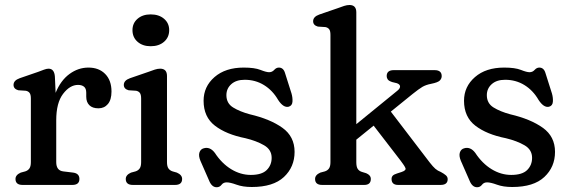

<svg xmlns="http://www.w3.org/2000/svg" viewBox="-20 -758 2336 787"><path d="M205 -444 208 -377.5Q228.5 -428 264.5 -454.5Q300.5 -481 342.5 -481Q385.5 -481 411.2 -454.8Q437 -428.5 437 -383Q437 -349 422.2 -331.5Q407.5 -314 383.5 -314Q359 -314 346.2 -326.8Q333.5 -339.5 333.5 -361.5V-378Q333.5 -395.5 324.2 -402.8Q315 -410 300 -410Q266.5 -410 238.5 -373.2Q210.5 -336.5 210.5 -265V-93.5Q210.5 -59 239 -55.5L280 -50.5Q305.5 -47 305.5 -24.5Q305.5 0 276.5 0H72.5Q43.5 0 43.5 -24.5Q43.5 -41 65 -50.5L83.5 -55.5Q94.5 -59 100.5 -67.5Q106.5 -76 106.5 -93.5V-354Q106.5 -370.5 101.2 -377.2Q96 -384 86 -386L55 -388Q35.5 -393.5 35.5 -410Q35.5 -428.5 61 -437.5L136.5 -463.5Q149.5 -468.5 160.5 -472.5Q171.5 -476.5 179 -476.5Q202.5 -476.5 205 -444Z M597.5 -568.5Q564.5 -568.5 543.8 -586.8Q523 -605 523 -634.5Q523 -663 543.8 -681Q564.5 -699 597.5 -699Q631.5 -699 652.5 -681Q673.5 -663 673.5 -634.5Q673.5 -605 652.5 -586.8Q631.5 -568.5 597.5 -568.5ZM664.5 -446.5V-93.5Q664.5 -76 670.5 -67.5Q676.5 -59 687.5 -55.5L705 -50.5Q726.5 -41 726.5 -24.5Q726.5 0 697.5 0H524.5Q495.5 0 495.5 -24.5Q495.5 -41 517 -50.5L535.5 -55.5Q546.5 -59 552.5 -67.5Q558.5 -76 558.5 -93.5V-354Q558.5 -370.5 553.2 -377.2Q548 -384 538 -386L507 -388Q487.5 -393.5 487.5 -410Q487.5 -428.5 513 -437.5L588.5 -463.5Q603 -469 614.8 -472.8Q626.5 -476.5 636.5 -476.5Q664.5 -476.5 664.5 -446.5Z M983 -431Q948 -431 928 -413Q908 -395 908 -368Q908 -334.5 935.5 -317.5Q963 -300.5 1004 -289.5Q1087.5 -270 1137.5 -234.2Q1187.5 -198.5 1187.5 -135.5Q1187.5 -73.5 1143.8 -32.5Q1100 8.5 1012 8.5Q975.5 8.5 949.5 -1Q923.5 -10.5 909 -10.5Q895.5 -10.5 888 -0.5Q880.5 9.5 868 9.5Q848 9.5 837 -18L801.5 -99Q793 -119.5 797.5 -133Q802 -146.5 814.5 -150Q840.5 -158 860.5 -131.5Q889 -88 927.5 -64.5Q966 -41 1008 -41Q1053 -41 1073.2 -61Q1093.5 -81 1093.5 -111Q1093.5 -144.5 1062.5 -162.5Q1031.5 -180.5 986 -191.5Q907.5 -207 861 -242.8Q814.5 -278.5 814.5 -345Q814.5 -403 859.2 -442Q904 -481 979 -481Q1023.5 -481 1047.5 -471.5Q1071.5 -462 1083 -462Q1095.5 -462 1104 -471.5Q1112.5 -481 1123 -481Q1142 -481 1148.5 -458L1175 -374.5Q1180 -357 1178.8 -340.8Q1177.5 -324.5 1163 -320.5Q1141.5 -315.5 1120 -348.5Q1097.5 -387.5 1062.2 -409.2Q1027 -431 983 -431Z M1300.5 0Q1271.5 0 1271.5 -24.5Q1271.5 -41 1293 -50.5L1311.5 -55.5Q1322.5 -59 1328.5 -67.5Q1334.5 -76 1334.5 -93.5V-615Q1334.5 -631.5 1329.2 -638.2Q1324 -645 1314 -647L1283 -649Q1263.5 -654.5 1263.5 -671Q1263.5 -689.5 1289 -698.5L1364.5 -724.5Q1379 -730 1390.8 -733.8Q1402.5 -737.5 1412.5 -737.5Q1440.5 -737.5 1440.5 -707.5V-249L1608.5 -386Q1620 -395 1619.8 -403.8Q1619.5 -412.5 1606.5 -417L1588 -421.5Q1574 -426 1569.5 -432.2Q1565 -438.5 1565 -446Q1565 -470.5 1594 -470.5H1761.5Q1790.5 -470.5 1790.5 -446Q1790.5 -436 1782.8 -428Q1775 -420 1747.5 -414.5Q1726 -410.5 1711.2 -401.8Q1696.5 -393 1671.5 -373L1582 -300.5L1741 -92.5Q1755 -74.5 1764.5 -66.2Q1774 -58 1787 -53Q1800 -46 1807.5 -39.5Q1815 -33 1815 -23.5Q1815 0 1786 0H1612Q1585 0 1585 -24.5Q1585 -32.5 1589.8 -37.8Q1594.5 -43 1607.5 -47L1626 -53Q1645.5 -59.5 1642 -68.8Q1638.5 -78 1622.5 -99L1511.5 -243L1440.5 -185.5V-93.5Q1440.5 -74.5 1446.2 -65.8Q1452 -57 1463 -53.5L1481 -48Q1500 -40 1500 -24.5Q1500 0 1473 0Z M2050.5 -431Q2015.5 -431 1995.5 -413Q1975.5 -395 1975.5 -368Q1975.5 -334.5 2003 -317.5Q2030.5 -300.5 2071.5 -289.5Q2155 -270 2205 -234.2Q2255 -198.5 2255 -135.5Q2255 -73.5 2211.2 -32.5Q2167.5 8.5 2079.5 8.5Q2043 8.5 2017 -1Q1991 -10.5 1976.5 -10.5Q1963 -10.5 1955.5 -0.5Q1948 9.5 1935.5 9.5Q1915.5 9.5 1904.5 -18L1869 -99Q1860.5 -119.5 1865 -133Q1869.5 -146.5 1882 -150Q1908 -158 1928 -131.5Q1956.5 -88 1995 -64.5Q2033.5 -41 2075.5 -41Q2120.5 -41 2140.8 -61Q2161 -81 2161 -111Q2161 -144.5 2130 -162.5Q2099 -180.5 2053.5 -191.5Q1975 -207 1928.5 -242.8Q1882 -278.5 1882 -345Q1882 -403 1926.8 -442Q1971.5 -481 2046.5 -481Q2091 -481 2115 -471.5Q2139 -462 2150.5 -462Q2163 -462 2171.5 -471.5Q2180 -481 2190.5 -481Q2209.5 -481 2216 -458L2242.5 -374.5Q2247.5 -357 2246.2 -340.8Q2245 -324.5 2230.5 -320.5Q2209 -315.5 2187.5 -348.5Q2165 -387.5 2129.8 -409.2Q2094.5 -431 2050.5 -431Z"/></svg>

Font: Fraunces 9pt SuperSoft
Style: Regular
Weight: 400
Version: Version 1.000;[b76b70a41]